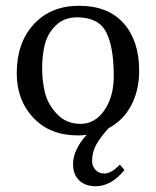

<svg xmlns="http://www.w3.org/2000/svg" viewBox="-20 -459 540 665"><path d="M411 130Q365 186 312 186Q275 186 254 165.5Q233 145 233 110Q233 60 280 8Q267 10 250 10Q153 10 95.5 -51Q38 -112 38 -205Q38 -311 97 -375Q156 -439 254 -439Q354 -439 408 -378.5Q462 -318 462 -214Q462 -146 434.5 -94Q407 -42 356 -15Q327 17 313 42.5Q299 68 299 99Q299 116 310.5 129Q322 142 341 142Q366 142 394 112L397 113ZM247 -399Q203 -399 174.5 -372Q146 -345 136 -307.5Q126 -270 126 -222Q126 -177 136 -137Q146 -97 178 -63.5Q210 -30 259 -30Q309 -30 341.5 -77Q374 -124 374 -196Q374 -297 347.5 -348Q321 -399 247 -399Z"/></svg>

Font: Libertinus Sans
Style: Regular
Weight: 400
Designer: Philipp H. Poll
Foundry: Khaled Hosny
Version: Version 6.1